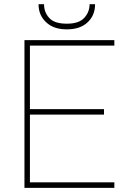

<svg xmlns="http://www.w3.org/2000/svg" viewBox="-20 -904 609 924"><path d="M124 -26.4V-352.5H480.5V-378.9H124V-684.6H530.3V-710.9H97.7V0H530.3V-26.4ZM411.1 -883.8C411.1 -858.9 402.8 -836.9 385.7 -818.4C368.7 -799.3 340.3 -790 301.8 -790C261.2 -790 232.9 -799.3 216.8 -817.9C200.2 -835.9 191.9 -857.9 191.9 -883.8H165.5C165.5 -848.1 177.7 -819.3 202.1 -796.9C226.1 -773.9 259.3 -762.7 301.8 -762.7C344.2 -762.7 377.9 -773.9 401.9 -796.9C425.8 -819.3 437.5 -848.1 437.5 -883.8Z"/></svg>

Font: Vazirmatn Thin
Style: Regular
Weight: 100
Designer: Saber Rastikerdar
Foundry: Saber Rastikerdar
Version: Version 33.003